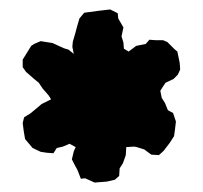

<svg xmlns="http://www.w3.org/2000/svg" viewBox="-20 -727 429 406"><path d="M180 -341 160 -350 151 -349 144 -367 137 -380 132 -390 136 -407 140 -416 127 -423 113 -417 100 -414 93 -403 79 -404 66 -406 49 -414 33 -433 30 -451 28 -467 31 -479 44 -487 55 -496 68 -507 88 -517 83 -525 70 -540 62 -552 51 -561 35 -575 28 -585V-601L46 -630L52 -634L66 -640L91 -636L102 -631L115 -625L125 -622L136 -613L133 -628L134 -639L139 -656L143 -671L148 -688L158 -700L165 -701L187 -704L213 -707L229 -699L230 -688L241 -669L237 -650L241 -637L242 -624L252 -618L268 -630L288 -634L296 -643L309 -642H325L334 -638L349 -623L355 -618L360 -594L361 -580L356 -569L347 -560L330 -552L324 -543L319 -535L322 -520L329 -509L335 -494L346 -488L352 -470L350 -453L348 -439L339 -425L326 -408L316 -399L300 -400L285 -411L269 -416L264 -417L247 -416L246 -399L240 -382L233 -371L232 -355L223 -347L206 -343Z"/></svg>

Font: Winky Rough SemiBold
Style: Regular
Weight: 600
Designer: Simon Atzbach
Foundry: typofactur
Version: Version 1.206; ttfautohint (v1.8.4.7-5d5b)